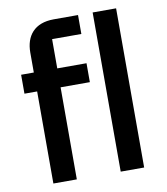

<svg xmlns="http://www.w3.org/2000/svg" viewBox="-83 -810 766 879"><g transform="rotate(-10 300.0 -370.0)"><path d="M94 0H203V-428H339V-516H203V-652H339V-740H226C136 -740 94 -686 94 -609V-516H35V-428H94ZM407 0H516V-740H407Z"/></g></svg>

Font: IBM Plex Mono Medm
Style: Regular
Weight: 500
Monospace: yes
Designer: Mike Abbink, Paul van der Laan, Pieter van Rosmalen
Foundry: Bold Monday
Version: Version 2.004